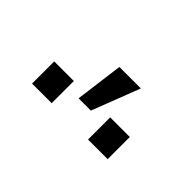

<svg xmlns="http://www.w3.org/2000/svg" viewBox="-33 -955 463 463"><g transform="rotate(45 199.0 -723.5)"><path d="M189 -812.5H262.2L214.8 -689.5H172.9ZM135.3 -635.3H68.4V-710.9H135.3ZM326.2 -635.3H259.3V-710.9H326.2Z"/></g></svg>

Font: RobotoCondensed-Light
Style: Light
Weight: 300
Designer: Google
Version: Version 1.200311; 2013